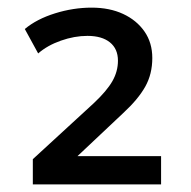

<svg xmlns="http://www.w3.org/2000/svg" viewBox="-20 -730 500 503"><path d="M66 -247V-313L226 -460Q260 -492 274.5 -517.5Q289 -543 289 -571Q289 -602 268 -619Q247 -636 209 -636Q175 -636 139.5 -623.5Q104 -611 80 -590L45 -654Q76 -680 124 -695Q172 -710 220 -710Q267 -710 302.5 -693.5Q338 -677 358.5 -647.5Q379 -618 379 -578Q379 -536 360.5 -503Q342 -470 303 -434L182 -320V-321H402V-247Z"/></svg>

Font: Nunito Sans 8pt SemiBold
Style: Regular
Weight: 600
Version: Version 3.101;gftools[0.9.27]